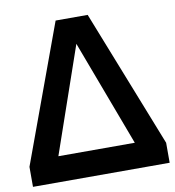

<svg xmlns="http://www.w3.org/2000/svg" viewBox="-84 -771 767 841"><g transform="rotate(-10 299.0 -350.0)"><path d="M-4.9 -88.9 219.2 -700.2H361.8L603 -88.9V0H-4.9ZM127.9 -112.8H467.8L291 -584Z"/></g></svg>

Font: Cakra Normal
Style: Regular
Weight: 400
Designer: Lucia Kollert, Vojtech Kollert
Foundry: OoM Type
Version: Version 1.000;Glyphs 3.1.1 (3148)